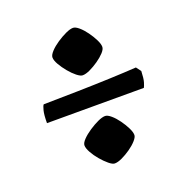

<svg xmlns="http://www.w3.org/2000/svg" viewBox="-104 -648 724 745"><g transform="rotate(-20 258.0 -276.0)"><path d="M247 -1Q238 -1 223.5 -13Q209 -25 194.5 -42Q180 -59 170 -77Q160 -95 160 -107Q160 -117 173 -130.5Q186 -144 205.5 -157Q225 -170 243.5 -178.5Q262 -187 274 -187Q284 -187 298 -175Q312 -163 325 -145Q338 -127 347 -109Q356 -91 356 -79Q356 -70 344 -56.5Q332 -43 314 -30.5Q296 -18 278 -9.5Q260 -1 247 -1ZM247 -365Q238 -365 223.5 -376.5Q209 -388 194.5 -405.5Q180 -423 170 -440.5Q160 -458 160 -470Q160 -480 173 -494Q186 -508 205.5 -521Q225 -534 243.5 -542.5Q262 -551 274 -551Q284 -551 298 -539Q312 -527 325 -509Q338 -491 347 -473Q356 -455 356 -443Q356 -433 344 -420Q332 -407 314 -394.5Q296 -382 278 -373.5Q260 -365 247 -365ZM53 -238Q53 -272 57.5 -289.5Q62 -307 66 -311Q137 -312 207.5 -313.5Q278 -315 341.5 -317.5Q405 -320 451 -323L466 -303Q465 -272 460.5 -257.5Q456 -243 453 -238Z"/></g></svg>

Font: Texturina 12pt Black
Style: Regular
Weight: 900
Designer: Guillermo Torres Carreño
Foundry: Omnibus-Type
Version: Version 1.002